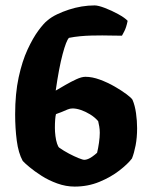

<svg xmlns="http://www.w3.org/2000/svg" viewBox="-20 -690 554 710"><path d="M256 0Q224 0 192 -11.5Q160 -23 133.5 -40Q107 -57 88.5 -72.5Q70 -88 64 -95Q48 -124 42 -170Q36 -216 36 -267Q36 -344 49 -404Q62 -464 82 -507Q102 -550 122 -577Q142 -604 155 -614Q170 -627 191 -637Q212 -647 235 -654.5Q258 -662 282 -666Q306 -670 330 -670Q343 -670 368 -660.5Q393 -651 417.5 -637.5Q442 -624 452 -613Q447 -588 439.5 -574Q432 -560 431 -558Q411 -558 393 -558.5Q375 -559 358 -559Q339 -559 318 -558.5Q297 -558 276 -556Q255 -554 235 -550Q225 -540 211.5 -489.5Q198 -439 186 -355Q203 -365 223 -376.5Q243 -388 262.5 -397Q282 -406 296 -406Q321 -406 349.5 -395.5Q378 -385 404 -370Q430 -355 448 -341.5Q466 -328 470 -321Q479 -300 483 -271.5Q487 -243 487 -216Q487 -181 481.5 -152.5Q476 -124 468 -104Q453 -84 421.5 -59.5Q390 -35 347.5 -17.5Q305 0 256 0ZM292 -99Q298 -99 305.5 -102Q313 -105 321.5 -111Q330 -117 339 -125Q343 -141 346 -162Q349 -183 349 -199Q349 -211 347 -222.5Q345 -234 343 -242Q330 -257 312.5 -267.5Q295 -278 278.5 -283.5Q262 -289 248 -289Q239 -289 229.5 -285Q220 -281 209.5 -276.5Q199 -272 187 -268Q185 -261 184 -247.5Q183 -234 183 -217Q183 -203 185 -187Q187 -171 191 -159Q195 -147 199 -144Q216 -132 235 -122Q254 -112 270 -105.5Q286 -99 292 -99Z"/></svg>

Font: Texturina 12pt ExtraBold
Style: Regular
Weight: 800
Designer: Guillermo Torres Carreño
Foundry: Omnibus-Type
Version: Version 1.002